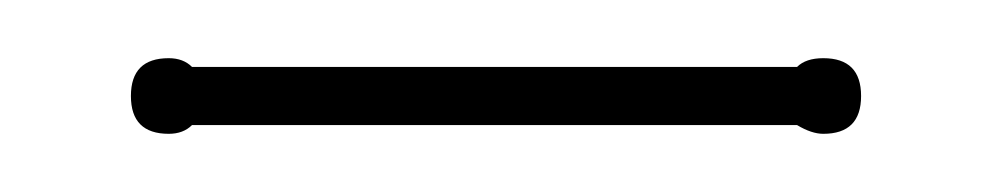

<svg xmlns="http://www.w3.org/2000/svg" viewBox="-20 -324 342 66"><path d="M254 -301Q257 -304 263 -304Q276 -304 276 -291Q276 -278 263 -278Q259 -278 254 -281H46Q43 -278 38 -278Q25 -278 25 -291Q25 -304 38 -304Q43 -304 46 -301Z"/></svg>

Font: Wire One
Style: Regular
Weight: 400
Designer: Alexei Vanyashin, Gayaneh Bagdasaryan
Foundry: Cyreal
Version: Version 1.102; ttfautohint (v1.8.3)